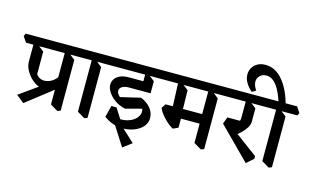

<svg xmlns="http://www.w3.org/2000/svg" viewBox="-165 -1313 3092 1905"><g transform="rotate(15 1381.0 -361.0)"><path d="M313 -137Q278 -137 244 -147.5Q210 -158 177 -184Q136 -216 106 -265Q76 -314 76 -366V-571L114 -555L188 -497V-266Q201 -245 222.5 -233Q244 -221 269 -221Q301 -221 332.5 -235.5Q364 -250 389 -279Q414 -308 424 -348L465 -240L343 -140Q336 -139 329 -138Q322 -137 313 -137ZM129 48 49 -16 401 -267 452 -204ZM476 36 398 -10V-571L434 -555L507 -497V24ZM0 -538 -39 -596 -26 -624H592L631 -565L618 -538Z M752 36 675 -10V-571L710 -555L783 -497V24ZM592 -538 553 -596 566 -624H868L907 -565L894 -538Z M1147 35Q1095 35 1045.5 18.5Q996 2 951 -32L981 -151L1034 -150L1114 -24L1058 -50Q1115 -42 1161 -52.5Q1207 -63 1238.5 -86.5Q1270 -110 1282.5 -141Q1295 -172 1284 -204L1119 -160Q1061 -172 1014.5 -203.5Q968 -235 941.5 -275.5Q915 -316 915 -354Q915 -384 932 -410.5Q949 -437 985 -453.5Q1021 -470 1076 -470H1244L1324 -373H1101Q1060 -373 1033.5 -357.5Q1007 -342 1007 -314Q1007 -298 1016 -285Q1025 -272 1040 -258L1244 -306Q1306 -282 1344.5 -236Q1383 -190 1383 -135Q1383 -100 1368.5 -72.5Q1354 -45 1330 -25Q1306 -5 1275.5 8.5Q1245 22 1212 28.5Q1179 35 1147 35ZM1190 219 1036 -22 1089 -27 1281 151ZM1324 -373 1224 -386V-571L1250 -555L1324 -497ZM868 -538 829 -596 842 -624H1422L1460 -565L1447 -538Z M1950 36 1872 -10V-571L1908 -555L1981 -497V24ZM1627 -91Q1606 -102 1582 -121Q1558 -140 1535 -164Q1512 -188 1494 -213Q1476 -238 1467 -262L1496 -306H1613L1680 -269V-115ZM1607 -208 1576 -306H1904L1926 -208ZM1676 -220 1573 -253 1560 -571 1597 -555 1671 -497ZM1422 -538 1383 -596 1396 -624H2066L2105 -565L2092 -538Z M2415 52 2096 -269 2122 -339H2261L2220 -237L2487 -39V-12ZM2229 -177 2162 -270Q2189 -279 2210 -291.5Q2231 -304 2244 -324Q2257 -344 2257 -374V-565L2301 -549L2367 -498V-365Q2367 -329 2347 -297Q2327 -265 2295.5 -235.5Q2264 -206 2229 -177ZM2066 -538 2027 -596 2040 -624H2486L2525 -565L2512 -538Z M2574 -614Q2559 -660 2541 -701Q2523 -742 2500.5 -773.5Q2478 -805 2450.5 -823Q2423 -841 2390 -841Q2348 -841 2323 -815Q2298 -789 2298 -755Q2298 -716 2329 -671L2290 -646Q2253 -677 2228 -718Q2203 -759 2203 -803Q2203 -840 2221 -871.5Q2239 -903 2273 -922Q2307 -941 2355 -941Q2407 -941 2452 -917Q2497 -893 2533.5 -849Q2570 -805 2598.5 -746Q2627 -687 2646 -619ZM2646 36 2569 -10V-571L2604 -555L2677 -497V24ZM2486 -538 2447 -596 2460 -624H2762L2801 -565L2788 -538Z"/></g></svg>

Font: Eczar Medium
Style: Regular
Weight: 500
Designer: Vaibhav Singh
Foundry: Rosetta Type Foundry
Version: Version 2.000